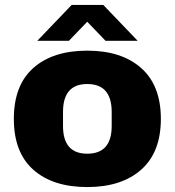

<svg xmlns="http://www.w3.org/2000/svg" viewBox="-20 -745 707 777"><path d="M36 -264Q36 -400 115 -470Q194 -540 333 -540Q472 -540 551.5 -469.5Q631 -399 631 -264Q631 -129 551.5 -58.5Q472 12 333 12Q194 12 115 -58Q36 -128 36 -264ZM432 -235V-292Q432 -405 333 -405Q235 -405 235 -292V-235Q235 -123 333 -123Q432 -123 432 -235ZM270 -725H398L537 -580H407L333 -657L259 -580H131Z"/></svg>

Font: Archivo Black
Style: Regular
Weight: 400
Designer: Hector Gatti
Foundry: Omnibus-Type
Version: Version 1.101; ttfautohint (v1.8)